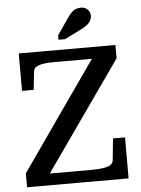

<svg xmlns="http://www.w3.org/2000/svg" viewBox="-61 -970 747 1017"><g transform="rotate(-5 313.0 -461.5)"><path d="M249 -648Q219 -648 197.5 -646Q176 -644 161.5 -639Q147 -634 139.5 -626Q132 -618 131 -603L121 -511H59V-710H573V-639L135 -16L113 -62H384Q426 -62 452.5 -66Q479 -70 492 -79.5Q505 -89 506 -107L517 -218H581V0H41V-74L467 -683L491 -648ZM334 -873 275 -787V-764H310L390 -804Q412 -814 427 -825Q442 -836 449.5 -849Q457 -862 457 -876Q457 -895 443.5 -909Q430 -923 407 -923Q392 -923 379 -917.5Q366 -912 355.5 -900.5Q345 -889 334 -873Z"/></g></svg>

Font: Roboto Serif 36pt Medium
Style: Regular
Weight: 500
Designer: Greg Gazdowicz
Foundry: Commercial Type
Version: Version 1.008